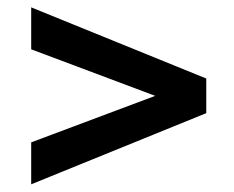

<svg xmlns="http://www.w3.org/2000/svg" viewBox="-20 -613 626 514"><path d="M63.5 -119.6V-231.9L395.5 -356.4L63.5 -481V-593.3L532.2 -402.8V-310.1Z"/></svg>

Font: Andika
Style: Bold
Weight: 700
Designer: Victor Gaultney, Annie Olsen, Julie Remington, Don Collingsworth, Eric Hays, Becca Hirsbrunner
Foundry: SIL International
Version: Version 6.101